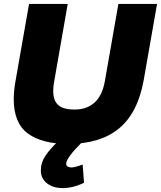

<svg xmlns="http://www.w3.org/2000/svg" viewBox="-20 -720 820 978"><path d="M50 -215Q50 -93 122 -40Q194 13 327 13Q491 13 586.5 -66Q682 -145 712 -312L780 -700H583L514 -306Q501 -233 461.5 -197.5Q422 -162 360 -162Q302 -162 276.5 -185Q251 -208 251 -257Q251 -281 257 -311L325 -700H128L59 -307Q50 -256 50 -215ZM343 133Q332 133 324.5 128Q317 123 317 114Q317 84 402 0H276Q236 37 212 72.5Q188 108 188 148Q188 189 219 213.5Q250 238 299 238Q353 238 408 211L401 118Q362 133 343 133Z"/></svg>

Font: Geom Black
Style: Bold Italic
Weight: 900
Italic angle: -10°
Version: Version 1.102